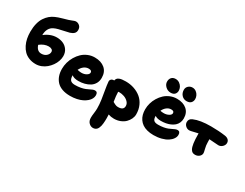

<svg xmlns="http://www.w3.org/2000/svg" viewBox="-108 -1594 3389 2657"><g transform="rotate(30 1586.0 -265.0)"><path d="M323.2 -46.9Q264.2 -46.9 215.8 -66.2Q167.5 -85.4 134.8 -118.4Q102.1 -151.4 79.6 -196.8Q57.1 -242.2 47.1 -292.7Q37.1 -343.3 37.1 -398.9Q37.1 -471.7 52 -530.8Q66.9 -589.8 94.2 -630.9Q121.6 -671.9 154.5 -699.7Q187.5 -727.5 228 -745.1Q265.1 -762.2 334.2 -781.7Q403.3 -801.3 412.1 -804.2Q431.2 -810.1 453.9 -819.3Q476.6 -828.6 490.5 -833.3Q504.4 -837.9 516.1 -837.9Q546.9 -837.9 573.5 -814.9Q600.1 -792 600.1 -749Q600.1 -715.3 579.3 -694.1Q558.6 -672.9 518.1 -660.2Q491.2 -652.8 441.9 -642.8Q392.6 -632.8 355.2 -623Q317.9 -613.3 291 -600.1Q250 -581.5 227.1 -541.3Q204.1 -501 204.1 -440.9Q243.7 -474.1 293.7 -494.1Q343.8 -514.2 397 -514.2Q452.1 -514.2 497.8 -494.4Q543.5 -474.6 572.8 -432.4Q602.1 -390.1 602.1 -332Q602.1 -293.9 588.1 -253.2Q574.2 -212.4 548.3 -175.8Q522.5 -139.2 488.5 -110.1Q454.6 -81.1 411.4 -64Q368.2 -46.9 323.2 -46.9ZM360.8 -350.1Q291 -350.1 222.2 -295.9Q249.5 -210.9 318.8 -210.9Q368.7 -210.9 399.4 -238.8Q430.2 -266.6 430.2 -301.8Q430.2 -325.2 411.4 -337.6Q392.6 -350.1 360.8 -350.1Z M955.6 96.2Q883.3 96.2 828.6 76.4Q773.9 56.6 740.2 20Q706.5 -16.6 689.7 -65.2Q672.9 -113.8 672.9 -173.8Q672.9 -225.1 687 -276.9Q701.2 -328.6 729 -375.2Q756.8 -421.9 794.4 -458Q832 -494.1 883.1 -515.6Q934.1 -537.1 990.7 -537.1Q1091.3 -537.1 1152.1 -485.4Q1212.9 -433.6 1212.9 -338.9Q1212.9 -288.1 1190.9 -249Q1168.9 -210 1131.6 -186.8Q1094.2 -163.6 1048.8 -151.9Q1003.4 -140.1 952.6 -140.1Q880.4 -140.1 845.7 -169.9Q845.7 -116.2 866.7 -92.5Q887.7 -68.8 938.5 -68.8Q987.3 -68.8 1028.6 -76.4Q1069.8 -84 1096.7 -95Q1123.5 -106 1145 -116.9Q1166.5 -127.9 1185.5 -135.5Q1204.6 -143.1 1220.7 -143.1Q1263.7 -143.1 1263.7 -88.9Q1263.7 -61.5 1250 -34.7Q1236.3 -7.8 1209.5 15.6Q1182.6 39.1 1146 57.1Q1109.4 75.2 1060.1 85.7Q1010.7 96.2 955.6 96.2ZM993.7 -360.8Q953.6 -360.8 920.4 -335.7Q887.2 -310.5 867.7 -269Q869.1 -268.6 883.3 -265.6Q897.5 -262.7 908.9 -261.2Q920.4 -259.8 933.6 -259.8Q976.6 -259.8 1010.3 -279.8Q1043.9 -299.8 1043.9 -326.2Q1043.9 -360.8 993.7 -360.8Z M1638.7 65.9Q1590.8 65.9 1549.3 50.8Q1551.3 88.9 1551.3 106.9Q1551.3 131.3 1550.5 149.9Q1549.8 168.5 1547.6 192.1Q1545.4 215.8 1541.3 232.9Q1537.1 250 1529.8 267.8Q1522.5 285.6 1512.2 296.6Q1502 307.6 1486.6 314.7Q1471.2 321.8 1451.7 321.8Q1415.5 321.8 1386.5 293Q1357.4 264.2 1357.4 211.9Q1357.4 180.7 1363.5 136.5Q1369.6 92.3 1369.6 59.1Q1369.6 -6.3 1359.6 -75Q1349.6 -143.6 1336.7 -215.8Q1323.7 -288.1 1319.3 -342.8Q1317.9 -364.7 1333.3 -379.9Q1348.6 -395 1374.5 -395H1380.4Q1383.8 -415 1394.8 -428.5Q1405.8 -441.9 1425 -449.7Q1444.3 -457.5 1468.8 -460.7Q1493.2 -463.9 1527.3 -463.9Q1598.6 -463.9 1661.9 -442.4Q1725.1 -420.9 1773.7 -380.9Q1822.3 -340.8 1850.3 -278.8Q1878.4 -216.8 1878.4 -141.1Q1878.4 -104 1861.6 -67.6Q1844.7 -31.2 1814.9 -1.2Q1785.2 28.8 1739 47.4Q1692.9 65.9 1638.7 65.9ZM1523.4 -289.1Q1517.1 -289.1 1505.4 -287.1Q1506.3 -225.6 1521.5 -133.8Q1558.6 -111.8 1578.1 -106.4Q1593.8 -102.1 1609.4 -102.1Q1696.3 -102.1 1696.3 -168Q1696.3 -205.1 1668.2 -233.6Q1640.1 -262.2 1601.6 -275.6Q1563 -289.1 1523.4 -289.1Z M2388.2 -647Q2341.8 -647 2310.3 -680.7Q2278.8 -714.4 2278.8 -766.1Q2278.8 -802.7 2305.4 -827.4Q2332 -852.1 2370.1 -852.1Q2402.3 -852.1 2428.2 -833Q2454.1 -814 2467 -786.6Q2480 -759.3 2480 -731.9Q2480 -695.8 2457.5 -671.4Q2435.1 -647 2388.2 -647ZM2139.2 -638.2Q2091.8 -638.2 2056.4 -671.9Q2021 -705.6 2021 -748Q2021 -790 2044.2 -814.5Q2067.4 -838.9 2107.9 -838.9Q2143.1 -838.9 2170.7 -819.3Q2198.2 -799.8 2211.7 -772.7Q2225.1 -745.6 2225.1 -717.8Q2225.1 -684.1 2204.1 -661.1Q2183.1 -638.2 2139.2 -638.2ZM2227.1 -11.2Q2170.4 -11.2 2124.3 -23.4Q2078.1 -35.6 2046.1 -57.9Q2014.2 -80.1 1992.4 -111.6Q1970.7 -143.1 1960.4 -181.2Q1950.2 -219.2 1950.2 -264.2Q1950.2 -313 1964.1 -362.3Q1978 -411.6 2005.4 -456.3Q2032.7 -501 2069.6 -535.4Q2106.4 -569.8 2156.5 -590.3Q2206.5 -610.8 2262.2 -610.8Q2359.9 -610.8 2418.5 -560.8Q2477.1 -510.7 2477.1 -419.9Q2477.1 -381.8 2462.9 -350.3Q2448.7 -318.8 2424.1 -297.4Q2399.4 -275.9 2366.2 -261.2Q2333 -246.6 2295.4 -239.7Q2257.8 -232.9 2216.8 -232.9Q2156.7 -232.9 2122.1 -257.8V-253.9Q2122.1 -207.5 2141.8 -187.7Q2161.6 -168 2210.9 -168Q2257.8 -168 2297.9 -175.3Q2337.9 -182.6 2363.8 -193.4Q2389.6 -204.1 2410.6 -214.8Q2431.6 -225.6 2450 -232.9Q2468.3 -240.2 2483.9 -240.2Q2526.9 -240.2 2526.9 -186Q2526.9 -153.8 2505.6 -122.6Q2484.4 -91.3 2446.5 -66.4Q2408.7 -41.5 2351.3 -26.4Q2293.9 -11.2 2227.1 -11.2ZM2265.1 -442.9Q2226.6 -442.9 2194.6 -417.7Q2162.6 -392.6 2143.1 -351.1Q2171.4 -345.2 2198.2 -345.2Q2241.7 -345.2 2276.4 -364Q2311 -382.8 2311 -408.2Q2311 -425.8 2300.3 -434.3Q2289.6 -442.9 2265.1 -442.9Z M2622.6 -315.9Q2588.9 -315.9 2562.7 -341.1Q2536.6 -366.2 2536.6 -400.9Q2536.6 -451.7 2588.4 -472.2Q2687 -515.1 2859.4 -515.1Q2983.9 -515.1 3089.4 -500Q3124.5 -494.6 3145 -475.1Q3165.5 -455.6 3165.5 -424.8Q3165.5 -392.6 3138.4 -365.7Q3111.3 -338.9 3074.7 -338.9Q3062 -338.9 3010 -343.3Q2958 -347.7 2927.2 -349.1Q2928.7 -321.8 2928.7 -296.9Q2928.7 -252.9 2941.2 -204.1Q2953.6 -155.3 2953.6 -142.1Q2953.6 -108.9 2926.3 -85.9Q2898.9 -63 2861.3 -63Q2835.9 -63 2819.3 -72.5Q2802.7 -82 2789.6 -105Q2757.3 -162.6 2757.3 -331.1V-344.2Q2729 -339.4 2685.3 -327.6Q2641.6 -315.9 2622.6 -315.9Z"/></g></svg>

Font: Shantell Sans Irregular Bouncy
Style: Regular
Weight: 800
Designer: Stephen Nixon, Anya Danilova, Shantell Martin
Foundry: Arrow Type
Version: Version 1.006;[9816181b4]